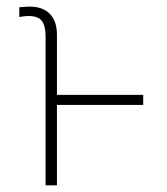

<svg xmlns="http://www.w3.org/2000/svg" viewBox="-20 -558 502 578"><path d="M117.2 0V-447.3Q117.2 -481 105.7 -495.4Q94.2 -509.8 66.4 -509.8Q54.2 -509.8 38.1 -506.8V-536.1Q59.6 -538.1 69.3 -538.1Q108.4 -538.1 129.9 -516.4Q151.4 -494.6 151.4 -453.1V-272.5H411.1V-242.2H151.4V0Z"/></svg>

Font: Pretendard GOV Thin
Style: Regular
Weight: 100
Designer: Base glyphs from Inter by Rasmus Andersson; Hangeul glyphs from Noto Sans CJK(Source Han Sans) by Jang Soo-young and Kan
Foundry: Kil Hyung-jin
Version: Version 1.309